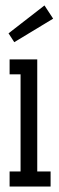

<svg xmlns="http://www.w3.org/2000/svg" viewBox="-20 -682 214 702"><path d="M15.1 -464.8H116.2V-55.2H165V0H15.1V-55.2H55.2V-410.2H15.1ZM174.3 -613.8 32.2 -527.8 11.2 -560.1 142.6 -662.1Z"/></svg>

Font: Stint Ultra Condensed
Style: Regular
Weight: 400
Width: 1
Designer: Astigmatic (AOETI)
Foundry: Astigmatic (AOETI)
Version: Version 1.000